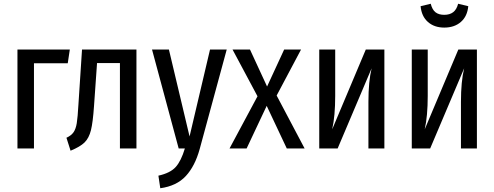

<svg xmlns="http://www.w3.org/2000/svg" viewBox="-20 -791 2634 1023"><path d="M161 0H73V-527H352L341 -454H161Z M707 -527V0H619V-455H496L497 -454L481 -227Q475 -139 464.5 -97Q454 -55 430.5 -32Q407 -9 356 12L334 -57Q360 -69 372 -86.5Q384 -104 389 -134.5Q394 -165 398 -236L417 -527Z M1044 3Q1019 94 970 147Q921 200 834 212L824 145Q887 131 916 99Q945 67 965 0H932L790 -527H880L990 -64L1099 -527H1188Z M1454 -282 1603 0H1508L1401 -227L1294 0H1203L1352 -278L1219 -527H1312L1403 -330L1494 -527H1584Z M2028 0H1943V-248Q1943 -357 1960 -427L1779 0H1681V-527H1766V-280Q1766 -173 1750 -102L1929 -527H2028Z M2521 0H2436V-248Q2436 -357 2453 -427L2272 0H2174V-527H2259V-280Q2259 -173 2243 -102L2422 -527H2521ZM2221 -758 2275 -771Q2283 -739 2300.5 -725.5Q2318 -712 2347 -712Q2376 -712 2394.5 -726Q2413 -740 2421 -771L2475 -758Q2470 -704 2435.5 -674Q2401 -644 2347 -644Q2294 -644 2260 -674Q2226 -704 2221 -758Z"/></svg>

Font: Fira Sans Extra Condensed
Style: Regular
Weight: 400
Width: 1
Designer: Carrois Corporate & Edenspiekermann AG
Foundry: Carrois Corporate GbR & Edenspiekermann AG
Version: Version 4.203